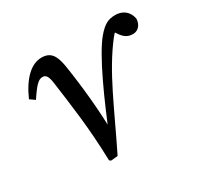

<svg xmlns="http://www.w3.org/2000/svg" viewBox="-113 -622 791 765"><g transform="rotate(-30 282.5 -240.0)"><path d="M187.8 2 194.9 7.1 226.1 3.9C312.2 -170.4 363.3 -301.6 449.3 -412.7C460.2 -426.6 474.1 -438.5 487.1 -448.6L444.5 -454.8L467.3 -420.7C486.1 -391.6 503.3 -386 523.7 -386C546.1 -386 564.3 -405.2 564.5 -433.8C556.5 -471.1 529.4 -487.3 498.3 -487.3C466.1 -487.3 445.8 -477.3 415.7 -442C364 -380.1 292.1 -219.7 230.1 -65L255.3 -66C255.2 -186.5 241.2 -311.9 226.2 -408.1C217.2 -463.3 200 -487.3 158.8 -487.3C111.7 -487.3 67.6 -446.4 33.1 -368.4L56.1 -352.2C90.7 -404.4 105.7 -418.3 123.5 -418.3C137.5 -418.3 147.4 -411.4 152.4 -370.7C166.5 -264.4 183.6 -155.3 187.8 2Z"/></g></svg>

Font: Source Serif Variable
Style: Italic
Weight: 389
Italic angle: -12°
Designer: Frank Grießhammer
Foundry: Adobe Systems Incorporated
Version: Version 3.001;hotconv 1.0.111;makeotfexe 2.5.65597